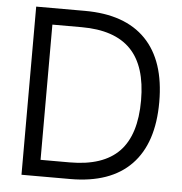

<svg xmlns="http://www.w3.org/2000/svg" viewBox="-52 -770 776 819"><g transform="rotate(5 336.0 -360.0)"><path d="M70 0V-720H278.5Q450.5 -720 539.5 -628.2Q628.5 -536.5 628.5 -360Q628.5 -183.5 539.5 -91.8Q450.5 0 278.5 0ZM145.5 -70.5H270.5Q413 -70.5 481.8 -141.5Q550.5 -212.5 550.5 -360Q550.5 -507 481.5 -578.2Q412.5 -649.5 270.5 -649.5H145.5Z"/></g></svg>

Font: Vela Sans
Style: Regular
Weight: 400
Designer: Principal design: Mikhail Sharanda - project Manrope.
Design modification: Ravid Balaliev
Foundry: Mikhail Sharanda
Version: Version 1.001